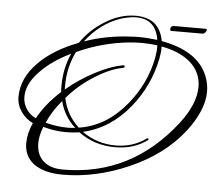

<svg xmlns="http://www.w3.org/2000/svg" viewBox="-48 -673 860 752"><g transform="rotate(5 381.5 -296.5)"><path d="M225 26Q149 26 108 -6Q72 -35 72 -85Q72 -123 91 -165Q63 -178 44.5 -204.5Q26 -231 26 -263Q26 -337 89 -400Q146 -457 243 -494Q280 -548 336 -582Q395 -619 456 -619Q501 -619 529 -598Q558 -574 566 -529Q710 -503 748 -408Q760 -378 760 -347Q760 -274 694 -188Q616 -88 482 -30Q353 26 225 26ZM262 -501Q307 -517 353 -525.5Q399 -534 445 -536Q453 -537 461.5 -537Q470 -537 477 -537Q496 -537 514 -535.5Q532 -534 548 -532Q536 -613 458 -613Q433 -613 397 -602Q318 -575 262 -501ZM272 -163Q379 -179 459 -277Q526 -359 546 -461Q548 -474 549.5 -486.5Q551 -499 550 -511Q536 -513 520.5 -514Q505 -515 489 -515Q478 -515 466.5 -514.5Q455 -514 443 -513Q390 -508 337.5 -494Q285 -480 235 -457Q204 -395 204 -322V-307Q256 -351 318 -383Q347 -398 373 -407.5Q399 -417 421 -421Q430 -423 430 -418Q430 -412 423 -411Q374 -402 317 -366Q256 -329 209 -274Q223 -207 272 -163ZM224 6Q492 6 664 -216Q725 -295 725 -363Q725 -419 682 -458Q639 -495 567 -508Q568 -497 566.5 -485.5Q565 -474 563 -461Q552 -406 529 -357Q506 -308 471 -265Q395 -172 289 -148Q348 -106 421 -106Q489 -106 541 -144L544 -145Q546 -145 548 -143Q548 -140 546 -138Q494 -99 419 -99Q338 -99 276 -145Q263 -143 250.5 -142Q238 -141 224 -141Q178 -141 133 -154Q119 -118 119 -89Q119 -44 146.5 -19Q174 6 224 6ZM101 -185Q133 -244 191 -296Q190 -302 190 -308.5Q190 -315 190 -322Q190 -389 217 -449Q141 -412 97 -365Q49 -316 49 -265Q49 -239 63.5 -217Q78 -195 101 -185ZM228 -159Q236 -159 243.5 -159.5Q251 -160 258 -161Q213 -201 198 -261Q161 -218 141 -171Q186 -159 228 -159ZM597 -572Q595 -576 595 -579Q595 -592 611 -592H736Q738 -590 738 -587Q738 -583 733 -577.5Q728 -572 723 -572Z"/></g></svg>

Font: Passions Conflict
Style: Regular
Weight: 400
Designer: Robert E. Leuschke
Foundry: Robert E. Leuschke
Version: Version 1.010; ttfautohint (v1.8.3)